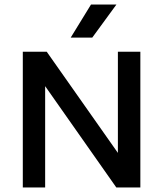

<svg xmlns="http://www.w3.org/2000/svg" viewBox="-20 -822 716 842"><path d="M80 0V-595H185L516 -124.5H497V-595H595.5V0H490L159.5 -470.5H178V0ZM290 -657 379 -802H490.5L384.5 -657Z"/></svg>

Font: Encode Sans SC Condensed Thin Medium
Style: Regular
Weight: 500
Version: Version 3.002